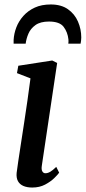

<svg xmlns="http://www.w3.org/2000/svg" viewBox="-20 -830 384 860"><path d="M124.5 10Q101.5 10 85 3Q68.5 -4 60.5 -18.5Q52.5 -33 54.5 -55.5Q56.5 -74.5 61.8 -107.8Q67 -141 73.5 -184.8Q80 -228.5 87.8 -278Q95.5 -327.5 102.8 -378.8Q110 -430 116.5 -479L56 -502.5L62 -535.5L214 -559L236 -548L167.5 -89Q164.5 -71 169.5 -62.5Q174.5 -54 183 -54Q193.5 -54 204.5 -60.2Q215.5 -66.5 232 -82.5L245 -56.5Q239 -48 223 -32.2Q207 -16.5 182 -3.2Q157 10 124.5 10ZM41 -634.5Q41 -639 41 -643Q41 -647 41 -651Q42.5 -679.5 53.2 -707.5Q64 -735.5 84.8 -758.8Q105.5 -782 135.8 -796Q166 -810 207.5 -810Q254 -810 284.2 -788.8Q314.5 -767.5 329.2 -733.5Q344 -699.5 344 -662Q344 -655 343 -647.2Q342 -639.5 341 -634.5H286Q286.5 -639 286.8 -643.5Q287 -648 286.5 -653.5Q283 -686 265 -709.8Q247 -733.5 199.5 -733.5Q161 -733.5 139 -717.8Q117 -702 107.2 -679Q97.5 -656 95 -634.5Z"/></svg>

Font: Merriweather 36pt Medium
Style: Italic
Weight: 500
Italic angle: -7.8°
Version: Version 2.101